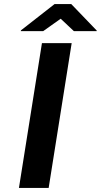

<svg xmlns="http://www.w3.org/2000/svg" viewBox="-20 -923 495 943"><path d="M82 -770H192L278 -831L343 -770H455V-773L330 -903H248L83 -774ZM73 0H219L332 -711H186Z"/></svg>

Font: Aerodynamic
Style: Obl
Weight: 500
Designer: Google
Version: Version 2.000980; 2014